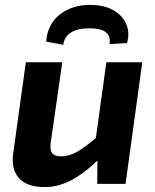

<svg xmlns="http://www.w3.org/2000/svg" viewBox="-20 -747 630 780"><path d="M233 -494 186 -167Q182 -136 192.5 -124Q203 -112 227 -112Q262 -112 296 -132Q330 -152 381 -196L403 -122Q337 -53 279 -20Q221 13 162 13Q89 13 56.5 -24Q24 -61 34 -127L85 -494ZM558 -494 490 0H375L376 -134L364 -147L412 -494ZM237 -565 168 -578Q170 -620 191.5 -653.5Q213 -687 253 -707Q293 -727 347 -727Q403 -727 440.5 -705.5Q478 -684 493 -649Q508 -614 496 -572L425 -568Q430 -602 409 -617Q388 -632 343 -632Q294 -632 267.5 -614.5Q241 -597 237 -565Z"/></svg>

Font: Exo 2
Style: Bold Italic
Weight: 700
Italic angle: -8°
Designer: Natanael Gama
Foundry: Natanael Gama
Version: Version 2.010